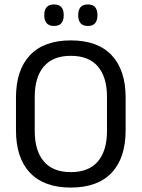

<svg xmlns="http://www.w3.org/2000/svg" viewBox="-20 -833 638 865"><path d="M299 12Q178 12 115 -54.8Q52 -121.5 52 -246V-393.5Q52 -517.5 115 -584.2Q178 -651 299 -651Q420 -651 483 -584.2Q546 -517.5 546 -393.5V-246Q546 -121.5 483 -54.8Q420 12 299 12ZM299 -57.5Q380 -57.5 421 -105.8Q462 -154 462 -242.5V-397Q462 -485.5 421 -533.5Q380 -581.5 299 -581.5Q218.5 -581.5 177.5 -533.5Q136.5 -485.5 136.5 -397V-242.5Q136.5 -154 177.5 -105.8Q218.5 -57.5 299 -57.5ZM223 -716Q201.5 -716 190.5 -728.2Q179.5 -740.5 179.5 -763V-766.5Q179.5 -789 190.5 -801Q201.5 -813 223 -813Q245.5 -813 256.2 -801Q267 -789 267 -766.5V-763Q267 -740.5 256.2 -728.2Q245.5 -716 223 -716ZM376 -716Q354 -716 343.2 -728.2Q332.5 -740.5 332.5 -763V-766.5Q332.5 -789 343.2 -801Q354 -813 376 -813Q397.5 -813 408.2 -801Q419 -789 419 -766.5V-763Q419 -740.5 408.2 -728.2Q397.5 -716 376 -716Z"/></svg>

Font: Anek Bangla
Style: Regular
Weight: 400
Designer: Sulekha Rajkumar (Bangla), Yesha Goshar (Latin)
Foundry: Ek Type
Version: Version 1.003